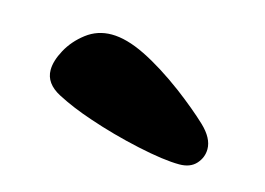

<svg xmlns="http://www.w3.org/2000/svg" viewBox="-40 -868 398 288"><g transform="rotate(15 159.0 -724.0)"><path d="M288 -676Q288 -663 279 -653Q270 -643 253 -643Q229 -643 187.5 -652Q146 -661 108 -674Q78 -684 54 -696.5Q30 -709 30 -730Q30 -744 39.5 -761.5Q49 -779 66 -792Q83 -805 105 -805Q128 -805 157.5 -790.5Q187 -776 222 -750Q251 -728 269.5 -710.5Q288 -693 288 -676Z"/></g></svg>

Font: DynaPuff Condensed
Style: Bold
Weight: 700
Width: 3
Designer: Toshi Omagari, Jennifer Daniel
Foundry: Google Fonts
Version: Version 2.000; ttfautohint (v1.8.4.7-5d5b)